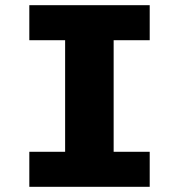

<svg xmlns="http://www.w3.org/2000/svg" viewBox="-20 -720 690 740"><path d="M93 0V-135H231V-565H93V-700H557V-565H418V-135H557V0Z"/></svg>

Font: Trispace Thin ExtraBold
Style: Regular
Weight: 800
Version: Version 1.210